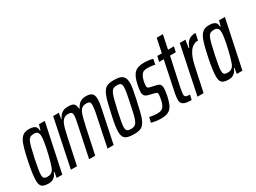

<svg xmlns="http://www.w3.org/2000/svg" viewBox="-41 -1210 2359 1769"><g transform="rotate(-30 1138.0 -325.0)"><path d="M105 8Q74 8 53.5 1Q33 -6 23.5 -24Q14 -42 14 -74Q14 -106 20 -150Q26 -194 38 -254Q54 -332 68 -383.5Q82 -435 99 -464.5Q116 -494 139 -506Q162 -518 195 -518Q222 -518 240.5 -511.5Q259 -505 268 -491Q277 -477 276 -454H282L298 -510H360L252 0H192L202 -60H196Q185 -31 169.5 -16.5Q154 -2 137.5 3Q121 8 105 8ZM128 -52Q147 -52 160.5 -58.5Q174 -65 184.5 -78Q195 -91 202 -114Q208 -131 216 -158.5Q224 -186 232 -219Q240 -252 247 -286Q254 -320 258.5 -350Q263 -380 263 -400Q263 -432 251 -445Q239 -458 212 -458Q192 -458 177.5 -452Q163 -446 152 -425.5Q141 -405 130.5 -364.5Q120 -324 105 -255Q93 -194 86.5 -157Q80 -120 80 -99Q80 -79 85 -69Q90 -59 100.5 -55.5Q111 -52 128 -52Z M343 0 449 -510H509L499 -448H503Q513 -469 526.5 -484.5Q540 -500 559.5 -509Q579 -518 608 -518Q659 -518 673.5 -501.5Q688 -485 690 -448H695Q705 -469 719 -485Q733 -501 753 -509.5Q773 -518 800 -518Q845 -518 864 -500Q883 -482 883 -439Q883 -419 879.5 -395.5Q876 -372 869 -339L798 0H733L796 -304Q806 -348 809.5 -375Q813 -402 813 -419Q813 -443 803 -450.5Q793 -458 771 -458Q744 -458 727.5 -447.5Q711 -437 700 -415Q689 -393 680 -356.5Q671 -320 659 -268L602 0H537L601 -304Q611 -348 615.5 -375.5Q620 -403 620 -419Q620 -444 609 -451Q598 -458 576 -458Q549 -458 531.5 -444.5Q514 -431 502.5 -405.5Q491 -380 482.5 -345.5Q474 -311 465 -268L408 0Z M1014 8Q972 8 945.5 0Q919 -8 907 -28Q895 -48 895 -85Q895 -114 901.5 -155.5Q908 -197 921 -253Q935 -318 946.5 -364Q958 -410 970.5 -440Q983 -470 999 -487Q1015 -504 1038.5 -511Q1062 -518 1096 -518Q1139 -518 1164.5 -509Q1190 -500 1202.5 -478.5Q1215 -457 1215 -418Q1215 -390 1207.5 -349.5Q1200 -309 1188 -253Q1174 -189 1163 -144Q1152 -99 1139.5 -69.5Q1127 -40 1111 -23Q1095 -6 1071.5 1Q1048 8 1014 8ZM1012 -48Q1030 -48 1043 -52.5Q1056 -57 1066 -68.5Q1076 -80 1084.5 -103Q1093 -126 1101.5 -162.5Q1110 -199 1121 -253Q1135 -316 1141.5 -355Q1148 -394 1148 -415Q1148 -434 1143 -444Q1138 -454 1127.5 -458Q1117 -462 1099 -462Q1075 -462 1060.5 -454.5Q1046 -447 1035 -425.5Q1024 -404 1013.5 -362.5Q1003 -321 987 -253Q974 -192 967 -154Q960 -116 960 -94Q960 -76 965.5 -66Q971 -56 982.5 -52Q994 -48 1012 -48Z M1297 8Q1278 8 1258 5.5Q1238 3 1222 0Q1206 -3 1198 -6L1211 -60Q1214 -59 1223 -57.5Q1232 -56 1244.5 -54Q1257 -52 1269.5 -51Q1282 -50 1294 -50Q1322 -50 1339.5 -59.5Q1357 -69 1367.5 -89Q1378 -109 1384 -139Q1388 -157 1390 -171Q1392 -185 1392 -194Q1392 -212 1385 -216.5Q1378 -221 1365 -224L1312 -237Q1282 -244 1269.5 -257Q1257 -270 1257 -297Q1257 -310 1259.5 -330Q1262 -350 1267 -373Q1276 -415 1288.5 -443Q1301 -471 1319 -487.5Q1337 -504 1362 -511Q1387 -518 1421 -518Q1437 -518 1454.5 -516Q1472 -514 1487 -511.5Q1502 -509 1512 -505L1500 -449Q1493 -451 1479.5 -453.5Q1466 -456 1450 -457.5Q1434 -459 1419 -459Q1397 -459 1381 -452Q1365 -445 1353.5 -427Q1342 -409 1334 -376Q1330 -358 1328.5 -346Q1327 -334 1327 -325Q1327 -308 1334 -302.5Q1341 -297 1354 -294L1415 -280Q1430 -277 1440.5 -271Q1451 -265 1456.5 -253.5Q1462 -242 1462 -222Q1462 -210 1459.5 -190Q1457 -170 1452 -144Q1443 -104 1432.5 -75Q1422 -46 1405 -27.5Q1388 -9 1362.5 -0.5Q1337 8 1297 8Z M1628 0Q1594 0 1573 -4Q1552 -8 1540 -16.5Q1528 -25 1523 -37.5Q1518 -50 1518 -68Q1518 -78 1519.5 -92Q1521 -106 1524.5 -125.5Q1528 -145 1534 -172L1593 -454H1544L1557 -510H1605L1636 -658H1702L1671 -510H1734L1721 -454H1660L1596 -157Q1593 -141 1590.5 -126Q1588 -111 1586.5 -100Q1585 -89 1585 -83Q1585 -73 1588.5 -66Q1592 -59 1604 -55Q1616 -51 1640 -51Z M1690 0 1796 -510H1856L1843 -426H1848Q1863 -465 1881 -484.5Q1899 -504 1921 -511Q1943 -518 1968 -518L1953 -446Q1925 -446 1902.5 -433Q1880 -420 1862.5 -395.5Q1845 -371 1832 -336Q1819 -301 1810 -258L1755 0Z M2021 8Q1990 8 1969.5 1Q1949 -6 1939.5 -24Q1930 -42 1930 -74Q1930 -106 1936 -150Q1942 -194 1954 -254Q1970 -332 1984 -383.5Q1998 -435 2015 -464.5Q2032 -494 2055 -506Q2078 -518 2111 -518Q2138 -518 2156.5 -511.5Q2175 -505 2184 -491Q2193 -477 2192 -454H2198L2214 -510H2276L2168 0H2108L2118 -60H2112Q2101 -31 2085.5 -16.5Q2070 -2 2053.5 3Q2037 8 2021 8ZM2044 -52Q2063 -52 2076.5 -58.5Q2090 -65 2100.5 -78Q2111 -91 2118 -114Q2124 -131 2132 -158.5Q2140 -186 2148 -219Q2156 -252 2163 -286Q2170 -320 2174.5 -350Q2179 -380 2179 -400Q2179 -432 2167 -445Q2155 -458 2128 -458Q2108 -458 2093.5 -452Q2079 -446 2068 -425.5Q2057 -405 2046.5 -364.5Q2036 -324 2021 -255Q2009 -194 2002.5 -157Q1996 -120 1996 -99Q1996 -79 2001 -69Q2006 -59 2016.5 -55.5Q2027 -52 2044 -52Z"/></g></svg>

Font: Saira UltraCondensed Medium
Style: Italic
Weight: 500
Width: 1
Italic angle: -12°
Designer: Hector Gatti with collaboration of the Omnibus-Type team
Foundry: Omnibus-Type
Version: Version 1.101